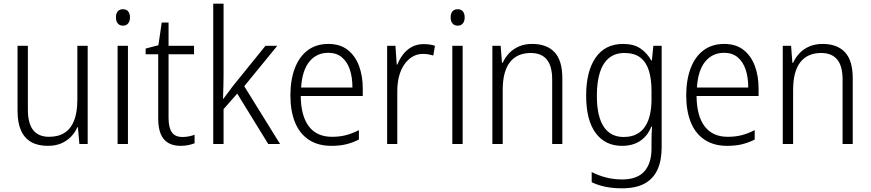

<svg xmlns="http://www.w3.org/2000/svg" viewBox="-20 -780 4716 1040"><path d="M455 -532V0H410L402 -91H399Q387 -63 365 -40Q343 -17 312 -3.5Q281 10 239 10Q184 10 147.5 -11.5Q111 -33 93 -75Q75 -117 75 -180V-532H131V-187Q131 -111 160 -75Q189 -39 246 -39Q297 -39 331 -61.5Q365 -84 382 -128.5Q399 -173 399 -241V-532Z M673 -532V0H617V-532ZM646 -730Q665 -730 674.5 -718Q684 -706 684 -686Q684 -665 674 -653Q664 -641 646 -641Q628 -641 618 -653Q608 -665 608 -686Q608 -706 617.5 -718Q627 -730 646 -730Z M968 -38Q987 -38 1004 -41.5Q1021 -45 1034 -50V-4Q1019 2 1000 6Q981 10 958 10Q918 10 891 -6Q864 -22 850.5 -54.5Q837 -87 837 -139V-486H769V-517L838 -535L856 -658H893V-532H1031V-486H893V-141Q893 -90 910.5 -64Q928 -38 968 -38Z M1191 -373Q1191 -341 1190 -309Q1189 -277 1188 -245H1190Q1198 -256 1206.5 -267Q1215 -278 1223.5 -289.5Q1232 -301 1240 -312L1418 -532H1482L1303 -313L1497 0H1433L1265 -273L1191 -189V0H1135V-760H1191Z M1759 -542Q1822 -542 1863 -510Q1904 -478 1924.5 -423.5Q1945 -369 1945 -300V-260H1609Q1610 -152 1653 -95.5Q1696 -39 1778 -39Q1819 -39 1852.5 -47.5Q1886 -56 1924 -75V-24Q1890 -7 1855 1.5Q1820 10 1775 10Q1702 10 1652 -23.5Q1602 -57 1577.5 -118.5Q1553 -180 1553 -263Q1553 -346 1576.5 -409Q1600 -472 1646 -507Q1692 -542 1759 -542ZM1758 -494Q1695 -494 1656 -446.5Q1617 -399 1611 -306H1889Q1889 -361 1875 -403Q1861 -445 1832 -469.5Q1803 -494 1758 -494Z M2274 -541Q2290 -541 2306 -539Q2322 -537 2336 -532L2327 -479Q2314 -483 2300.5 -485.5Q2287 -488 2271 -488Q2239 -488 2213.5 -472.5Q2188 -457 2169.5 -430Q2151 -403 2141.5 -366.5Q2132 -330 2132 -287V0H2077V-532H2122L2129 -430H2132Q2144 -460 2163.5 -485.5Q2183 -511 2211 -526Q2239 -541 2274 -541Z M2486 -532V0H2430V-532ZM2459 -730Q2478 -730 2487.5 -718Q2497 -706 2497 -686Q2497 -665 2487 -653Q2477 -641 2459 -641Q2441 -641 2431 -653Q2421 -665 2421 -686Q2421 -706 2430.5 -718Q2440 -730 2459 -730Z M2863 -542Q2942 -542 2984 -497Q3026 -452 3026 -356V0H2971V-349Q2971 -423 2941.5 -458Q2912 -493 2855 -493Q2781 -493 2742 -443Q2703 -393 2703 -292V0H2647V-532H2692L2699 -440H2703Q2716 -469 2738 -492Q2760 -515 2791 -528.5Q2822 -542 2863 -542Z M3355 -542Q3413 -542 3449 -517.5Q3485 -493 3508 -452H3511L3519 -532H3564V18Q3564 89 3541.5 138.5Q3519 188 3472 214Q3425 240 3349 240Q3299 240 3258.5 231.5Q3218 223 3185 207V152Q3220 170 3261.5 181Q3303 192 3350 192Q3431 192 3470 148.5Q3509 105 3509 24V-8Q3509 -28 3509.5 -50Q3510 -72 3512 -94H3508Q3488 -44 3448 -17Q3408 10 3349 10Q3258 10 3206.5 -59.5Q3155 -129 3155 -262Q3155 -394 3206.5 -468Q3258 -542 3355 -542ZM3362 -493Q3312 -493 3278.5 -465.5Q3245 -438 3229 -386.5Q3213 -335 3213 -262Q3213 -150 3250 -94Q3287 -38 3358 -38Q3400 -38 3429 -53.5Q3458 -69 3475.5 -96.5Q3493 -124 3501 -161Q3509 -198 3509 -241V-287Q3509 -353 3494.5 -398.5Q3480 -444 3448 -468.5Q3416 -493 3362 -493Z M3903 -542Q3966 -542 4007 -510Q4048 -478 4068.5 -423.5Q4089 -369 4089 -300V-260H3753Q3754 -152 3797 -95.5Q3840 -39 3922 -39Q3963 -39 3996.5 -47.5Q4030 -56 4068 -75V-24Q4034 -7 3999 1.5Q3964 10 3919 10Q3846 10 3796 -23.5Q3746 -57 3721.5 -118.5Q3697 -180 3697 -263Q3697 -346 3720.5 -409Q3744 -472 3790 -507Q3836 -542 3903 -542ZM3902 -494Q3839 -494 3800 -446.5Q3761 -399 3755 -306H4033Q4033 -361 4019 -403Q4005 -445 3976 -469.5Q3947 -494 3902 -494Z M4436 -542Q4515 -542 4557 -497Q4599 -452 4599 -356V0H4544V-349Q4544 -423 4514.5 -458Q4485 -493 4428 -493Q4354 -493 4315 -443Q4276 -393 4276 -292V0H4220V-532H4265L4272 -440H4276Q4289 -469 4311 -492Q4333 -515 4364 -528.5Q4395 -542 4436 -542Z"/></svg>

Font: Noto Sans Thai SemiCondensed Light
Style: Regular
Weight: 300
Width: 4
Designer: Monotype Design Team
Foundry: Monotype Imaging Inc.
Version: Version 2.001